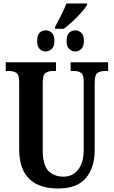

<svg xmlns="http://www.w3.org/2000/svg" viewBox="-20 -1071 653 1101"><path d="M296 -917Q311 -944 330.5 -983Q350 -1022 361 -1051H479V-1042Q470 -1026 447 -1000Q424 -974 396 -948Q368 -922 346 -906H296ZM242 -776Q222 -776 207.5 -790Q193 -804 193 -836Q193 -870 207.5 -883.5Q222 -897 242 -897Q261 -897 276.5 -883.5Q292 -870 292 -836Q292 -804 276.5 -790Q261 -776 242 -776ZM412 -776Q392 -776 377 -790Q362 -804 362 -836Q362 -870 377 -883.5Q392 -897 412 -897Q430 -897 445.5 -883.5Q461 -870 461 -836Q461 -804 445.5 -790Q430 -776 412 -776ZM312 10Q246 10 196 -12.5Q146 -35 118 -85Q90 -135 90 -217V-602Q90 -643 73.5 -653.5Q57 -664 32 -664H13V-714H301V-664H283Q258 -664 241.5 -653Q225 -642 225 -598V-210Q225 -125 257 -91.5Q289 -58 345 -58Q397 -58 428.5 -98.5Q460 -139 460 -213V-602Q460 -643 444.5 -653.5Q429 -664 403 -664H385V-714H600V-664H581Q556 -664 539.5 -653Q523 -642 523 -598V-211Q523 -110 472.5 -50Q422 10 312 10Z"/></svg>

Font: Noto Serif ExtraCondensed
Style: Bold
Weight: 700
Width: 2
Designer: Monotype Design Team
Foundry: Monotype Imaging Inc.
Version: Version 2.014; ttfautohint (v1.8.4.7-5d5b)